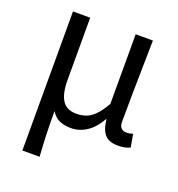

<svg xmlns="http://www.w3.org/2000/svg" viewBox="-134 -654 896 964"><g transform="rotate(20 314.0 -171.5)"><path d="M92 200V-543H184V-210Q184 -139 207 -102.5Q230 -66 283 -66Q308 -66 331.5 -73.5Q355 -81 378.5 -104Q402 -127 427 -171V-543H519Q518 -470 516.5 -394Q515 -318 514 -245Q513 -172 513 -106Q513 -83 524 -73Q535 -63 552 -63Q560 -63 568 -64.5Q576 -66 586 -69L598 0Q586 6 570.5 9.5Q555 13 533 13Q486 13 463.5 -12Q441 -37 435 -92H433Q404 -40 365 -14.5Q326 11 282 11Q249 11 222.5 0.5Q196 -10 176 -41Q176 -1 176.5 29.5Q177 60 178 87Q179 114 180.5 141Q182 168 184 200Z"/></g></svg>

Font: Noto Sans KR Thin
Style: Regular
Weight: 400
Version: Version 2.004-H2;hotconv 1.0.118;makeotfexe 2.5.65603